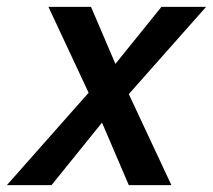

<svg xmlns="http://www.w3.org/2000/svg" viewBox="-63 -539 620 559"><path d="M-43 0 195 -269 78 -519H202L273 -353L407 -519H537L312 -265L436 0H312L234 -182L87 0Z"/></svg>

Font: Radio Canada Medium
Style: Italic
Weight: 500
Italic angle: -12°
Designer: Charles Daoud, Etienne Aubert Bonn, Alexandre Saumier Demers, Jacques Le Bailly
Foundry: Radio-Canada
Version: Version 2.104; ttfautohint (v1.8.4.7-5d5b);gftools[0.9.28.de